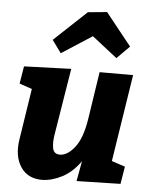

<svg xmlns="http://www.w3.org/2000/svg" viewBox="-57 -881 736 942"><g transform="rotate(5 310.5 -410.0)"><path d="M186 14Q114 14 79.5 -39Q45 -92 58 -174L97 -426L35 -447L49 -533L281 -541L228 -215Q221 -174 226.5 -145.5Q232 -117 262 -117Q299 -117 334.5 -162Q370 -207 385 -301L421 -537H586L519 -108L585 -86L571 0L355 5L373 -94Q334 -39 284 -13Q234 13 186 14ZM223 -613 178 -675 338 -825 432 -834 559 -675 497 -613 373 -710Z"/></g></svg>

Font: Bitter ExtraBold
Style: Italic
Weight: 800
Italic angle: -9°
Designer: Sol Matas, and Bitter project Authors
Foundry: Sol Matas
Version: Version 2.001